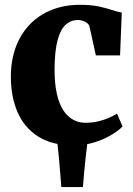

<svg xmlns="http://www.w3.org/2000/svg" viewBox="-20 -578 540 778"><path d="M228.5 180Q226 149.5 223.8 121Q221.5 92.5 218.8 62.2Q216 32 212 -2.5H334.5Q330 32 326.8 62.2Q323.5 92.5 321 121Q318.5 149.5 316 180ZM278.5 11Q190.5 11 134.2 -25Q78 -61 51 -123.8Q24 -186.5 24 -267Q24 -333.5 44 -387.2Q64 -441 101 -479.2Q138 -517.5 189.5 -538Q241 -558.5 304 -558.5Q350.5 -558.5 382 -551.5Q413.5 -544.5 435.5 -537Q457.5 -529.5 473.5 -527L466.5 -353.5H368.5L343.5 -467Q341.5 -477.5 333.5 -484.2Q325.5 -491 315.2 -494Q305 -497 296 -497Q267.5 -497 246.5 -478.2Q225.5 -459.5 213.5 -415.8Q201.5 -372 201 -296.5Q201 -241.5 209.8 -200.8Q218.5 -160 235 -133.5Q251.5 -107 274.8 -93.8Q298 -80.5 325.5 -80.5Q352.5 -80.5 375.8 -85.8Q399 -91 419 -99.5Q439 -108 454 -117.5L476.5 -66Q464.5 -52 435.8 -34Q407 -16 366.8 -2.5Q326.5 11 278.5 11Z"/></svg>

Font: Merriweather 48pt Black
Style: Regular
Weight: 900
Version: Version 2.100